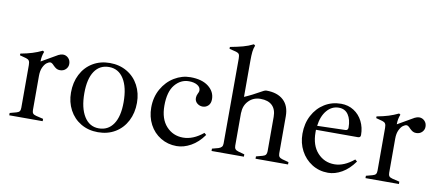

<svg xmlns="http://www.w3.org/2000/svg" viewBox="-66 -960 2784 1216"><g transform="rotate(10 1326.5 -352.0)"><path d="M352 -386Q352 -366 337.5 -351.5Q323 -337 300 -337Q287 -337 277.5 -342.5Q268 -348 258 -358Q243 -375 233 -375Q223 -375 210 -365.5Q197 -356 186.5 -334Q176 -312 176 -278V-59Q176 -45 181.5 -37.5Q187 -30 203 -26L249 -15V0H34V-15L75 -26Q90 -30 95.5 -37.5Q101 -45 101 -60V-335Q101 -354 95.5 -362.5Q90 -371 76 -375L35 -386V-397Q78 -405 110 -415Q142 -425 173 -440L182 -434Q170 -405 170 -372V-370L274 -430Q290 -438 303 -438Q323 -438 337.5 -423.5Q352 -409 352 -386Z M394 -210Q394 -276 420.5 -327.5Q447 -379 495 -408Q543 -437 605 -437Q667 -437 715.5 -408.5Q764 -380 790.5 -330Q817 -280 817 -218Q817 -153 790.5 -101.5Q764 -50 716 -21Q668 8 605 8Q543 8 495 -20.5Q447 -49 420.5 -99Q394 -149 394 -210ZM733 -207Q733 -303 699 -357Q665 -411 604 -411Q544 -411 511 -362Q478 -313 478 -221Q478 -126 512 -71.5Q546 -17 606 -17Q666 -17 699.5 -66Q733 -115 733 -207Z M911 -205Q911 -272 941 -325Q971 -378 1020 -407.5Q1069 -437 1123 -437Q1197 -437 1239 -404.5Q1281 -372 1281 -323Q1281 -296 1266 -281.5Q1251 -267 1230 -267Q1210 -267 1194.5 -280Q1179 -293 1179 -314Q1179 -328 1186 -342Q1187 -344 1190 -350.5Q1193 -357 1193 -364Q1193 -385 1172 -397.5Q1151 -410 1118 -410Q1065 -410 1028 -365.5Q991 -321 991 -231Q991 -146 1034 -99Q1077 -52 1142 -52Q1207 -52 1271 -105L1284 -94Q1248 -43 1202 -17.5Q1156 8 1111 8Q1054 8 1008 -20Q962 -48 936.5 -96.5Q911 -145 911 -205Z M1827 -15V0H1618V-15L1659 -26Q1674 -30 1679.5 -38Q1685 -46 1685 -60V-281Q1685 -329 1659 -354Q1633 -379 1584 -379Q1538 -379 1508 -348Q1478 -317 1478 -272L1477 -274V-59Q1477 -45 1483 -37.5Q1489 -30 1503 -26L1543 -15V0H1335V-15L1376 -26Q1390 -31 1396 -38.5Q1402 -46 1402 -60L1403 -606Q1403 -626 1398 -634Q1393 -642 1379 -646L1335 -657V-669Q1383 -678 1416.5 -687Q1450 -696 1482 -712L1491 -705Q1483 -686 1480.5 -663.5Q1478 -641 1478 -605V-373Q1521 -391 1594 -432Q1604 -437 1611 -437Q1682 -437 1721 -401Q1760 -365 1760 -298V-59Q1760 -45 1766 -37.5Q1772 -30 1786 -26Z M2254 -94Q2218 -43 2173.5 -17.5Q2129 8 2085 8Q2027 8 1981 -21Q1935 -50 1909 -99Q1883 -148 1883 -208Q1883 -274 1910.5 -326Q1938 -378 1985.5 -407.5Q2033 -437 2092 -437Q2138 -437 2174 -414Q2210 -391 2230 -351.5Q2250 -312 2250 -264Q2250 -247 2233 -247H1963V-231Q1963 -147 2006.5 -99.5Q2050 -52 2115 -52Q2177 -52 2241 -105ZM1966 -273 2146 -278Q2164 -278 2164 -297Q2164 -348 2143 -379Q2122 -410 2082 -410Q2037 -410 2005.5 -373Q1974 -336 1966 -273Z M2643 -386Q2643 -366 2628.5 -351.5Q2614 -337 2591 -337Q2578 -337 2568.5 -342.5Q2559 -348 2549 -358Q2534 -375 2524 -375Q2514 -375 2501 -365.5Q2488 -356 2477.5 -334Q2467 -312 2467 -278V-59Q2467 -45 2472.5 -37.5Q2478 -30 2494 -26L2540 -15V0H2325V-15L2366 -26Q2381 -30 2386.5 -37.5Q2392 -45 2392 -60V-335Q2392 -354 2386.5 -362.5Q2381 -371 2367 -375L2326 -386V-397Q2369 -405 2401 -415Q2433 -425 2464 -440L2473 -434Q2461 -405 2461 -372V-370L2565 -430Q2581 -438 2594 -438Q2614 -438 2628.5 -423.5Q2643 -409 2643 -386Z"/></g></svg>

Font: Ibarra Real Nova
Style: Regular
Weight: 400
Designer: Jose Maria Ribagorda & Octavio Pardo
Foundry: Jose Maria Ribagorda
Version: Version 1.014